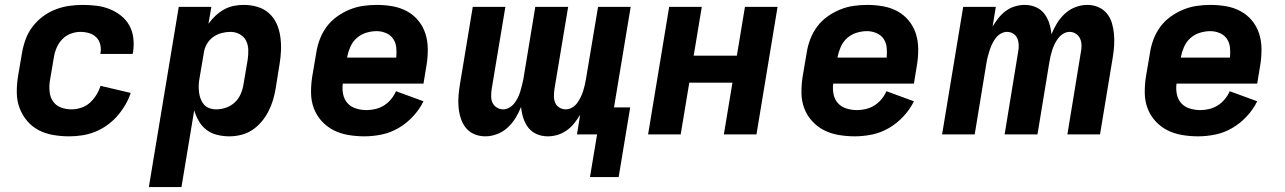

<svg xmlns="http://www.w3.org/2000/svg" viewBox="-20 -548 5240 783"><path d="M262 8Q229 8 197 2.5Q165 -3 138 -17Q111 -31 91 -54.5Q71 -78 60 -107Q49 -136 48.5 -168.5Q48 -201 53 -234L70 -334Q75 -362 85 -389Q95 -416 113 -439.5Q131 -463 155 -481Q179 -499 206.5 -509.5Q234 -520 262 -524Q290 -528 317 -528Q346 -528 374 -524.5Q402 -521 427 -511Q452 -501 473 -484.5Q494 -468 507 -445Q520 -422 523.5 -394Q527 -366 523 -338L521 -328H389L390 -332Q393 -350 388.5 -367.5Q384 -385 372 -396.5Q360 -408 343 -413Q326 -418 308 -418Q289 -418 269.5 -411Q250 -404 235 -389Q220 -374 211.5 -354.5Q203 -335 200 -316L183 -216Q180 -194 182.5 -172Q185 -150 197 -133.5Q209 -117 229 -109.5Q249 -102 272 -102Q291 -102 311 -108.5Q331 -115 346.5 -129Q362 -143 373 -161Q384 -179 390 -198L513 -169Q505 -144 490.5 -119.5Q476 -95 457.5 -74Q439 -53 415.5 -36.5Q392 -20 366.5 -10Q341 0 314.5 4Q288 8 262 8Z M587 215 709 -520H842L830 -451Q843 -469 859 -484Q875 -499 894 -509.5Q913 -520 933.5 -524Q954 -528 974 -528Q1003 -528 1030 -520Q1057 -512 1077 -494Q1097 -476 1108 -451.5Q1119 -427 1123 -399.5Q1127 -372 1126 -343.5Q1125 -315 1120 -286L1104 -186Q1100 -162 1093 -139Q1086 -116 1074.5 -93.5Q1063 -71 1046.5 -51.5Q1030 -32 1009 -18Q988 -4 963.5 2Q939 8 916 8Q890 8 865.5 2Q841 -4 822 -18.5Q803 -33 791 -54Q779 -75 772 -98L720 215ZM862 -102Q882 -102 902 -109Q922 -116 937.5 -130.5Q953 -145 961.5 -164.5Q970 -184 973 -204L990 -304Q993 -324 992.5 -344.5Q992 -365 983.5 -382Q975 -399 957.5 -408.5Q940 -418 920 -418Q902 -418 883 -413Q864 -408 848 -396Q832 -384 822.5 -366.5Q813 -349 811 -331L794 -231Q791 -216 790.5 -201.5Q790 -187 791.5 -173Q793 -159 798 -145.5Q803 -132 811.5 -122Q820 -112 833.5 -107Q847 -102 862 -102Z M1466 8Q1433 8 1400.5 2.5Q1368 -3 1340.5 -17Q1313 -31 1292 -54Q1271 -77 1260 -106Q1249 -135 1248.5 -168Q1248 -201 1253 -234L1270 -334Q1274 -361 1284.5 -388.5Q1295 -416 1312.5 -439.5Q1330 -463 1354.5 -480.5Q1379 -498 1406 -509Q1433 -520 1461 -524Q1489 -528 1516 -528Q1549 -528 1580.5 -522.5Q1612 -517 1639 -502.5Q1666 -488 1685.5 -464.5Q1705 -441 1714.5 -412Q1724 -383 1724.5 -350.5Q1725 -318 1720 -286L1707 -207H1378Q1375 -184 1379.5 -163Q1384 -142 1397.5 -127Q1411 -112 1432 -105.5Q1453 -99 1475 -99Q1493 -99 1511.5 -103.5Q1530 -108 1546 -118Q1562 -128 1574.5 -143Q1587 -158 1595 -176L1707 -135Q1691 -102 1664.5 -73.5Q1638 -45 1605.5 -26Q1573 -7 1537 0.5Q1501 8 1466 8ZM1396 -313H1596Q1598 -334 1596 -354Q1594 -374 1583.5 -389.5Q1573 -405 1554.5 -413Q1536 -421 1516 -421Q1495 -421 1473.5 -414.5Q1452 -408 1435 -393Q1418 -378 1409 -357.5Q1400 -337 1396 -317Z M2503 174H2386L2415 0H2333L2346 -80Q2335 -62 2322 -45.5Q2309 -29 2291.5 -16.5Q2274 -4 2254 2Q2234 8 2214 8Q2190 8 2169 -1Q2148 -10 2134.5 -27.5Q2121 -45 2114 -67Q2107 -89 2105 -112Q2096 -89 2082.5 -67Q2069 -45 2050 -27.5Q2031 -10 2007 -1Q1983 8 1959 8Q1935 8 1914 -1Q1893 -10 1879.5 -27Q1866 -44 1859 -66Q1852 -88 1850 -111.5Q1848 -135 1850 -158.5Q1852 -182 1856 -206L1908 -520H2041L1985 -184Q1983 -170 1983 -155.5Q1983 -141 1988.5 -129Q1994 -117 2006 -109.5Q2018 -102 2032 -102Q2044 -102 2056 -108.5Q2068 -115 2076.5 -125.5Q2085 -136 2091 -148Q2097 -160 2101 -172.5Q2105 -185 2108 -197.5Q2111 -210 2114 -223L2163 -520H2297L2241 -184Q2239 -170 2239 -155.5Q2239 -141 2244 -129Q2249 -117 2261 -109.5Q2273 -102 2287 -102Q2300 -102 2312.5 -109Q2325 -116 2333.5 -127.5Q2342 -139 2348 -151.5Q2354 -164 2358 -176.5Q2362 -189 2365 -202Q2368 -215 2370 -228L2419 -520H2552L2484 -110H2550Z M2623 0 2709 -520H2842L2809 -321H2985L3018 -520H3151L3065 0H2932L2967 -211H2791L2756 0Z M3466 8Q3433 8 3400.5 2.5Q3368 -3 3340.5 -17Q3313 -31 3292 -54Q3271 -77 3260 -106Q3249 -135 3248.5 -168Q3248 -201 3253 -234L3270 -334Q3274 -361 3284.5 -388.5Q3295 -416 3312.5 -439.5Q3330 -463 3354.5 -480.5Q3379 -498 3406 -509Q3433 -520 3461 -524Q3489 -528 3516 -528Q3549 -528 3580.5 -522.5Q3612 -517 3639 -502.5Q3666 -488 3685.5 -464.5Q3705 -441 3714.5 -412Q3724 -383 3724.5 -350.5Q3725 -318 3720 -286L3707 -207H3378Q3375 -184 3379.5 -163Q3384 -142 3397.5 -127Q3411 -112 3432 -105.5Q3453 -99 3475 -99Q3493 -99 3511.5 -103.5Q3530 -108 3546 -118Q3562 -128 3574.5 -143Q3587 -158 3595 -176L3707 -135Q3691 -102 3664.5 -73.5Q3638 -45 3605.5 -26Q3573 -7 3537 0.5Q3501 8 3466 8ZM3396 -313H3596Q3598 -334 3596 -354Q3594 -374 3583.5 -389.5Q3573 -405 3554.5 -413Q3536 -421 3516 -421Q3495 -421 3473.5 -414.5Q3452 -408 3435 -393Q3418 -378 3409 -357.5Q3400 -337 3396 -317Z M3822 0 3908 -520H4041L4028 -440Q4039 -458 4052 -474.5Q4065 -491 4082 -503.5Q4099 -516 4119 -522Q4139 -528 4159 -528Q4183 -528 4204 -519Q4225 -510 4238.5 -492.5Q4252 -475 4259 -453Q4266 -431 4268 -408Q4277 -431 4290.5 -453Q4304 -475 4323 -492.5Q4342 -510 4366 -519Q4390 -528 4414 -528Q4438 -528 4459 -519Q4480 -510 4494 -493Q4508 -476 4514.5 -454Q4521 -432 4523 -408.5Q4525 -385 4523.5 -361.5Q4522 -338 4518 -314L4466 0H4333L4388 -336Q4391 -350 4390.5 -364.5Q4390 -379 4384.5 -391Q4379 -403 4367.5 -410.5Q4356 -418 4342 -418Q4329 -418 4317 -411Q4305 -404 4296 -392.5Q4287 -381 4281 -368.5Q4275 -356 4271 -343.5Q4267 -331 4264 -318Q4261 -305 4259 -292L4211 0H4077L4132 -336Q4135 -350 4134.5 -364.5Q4134 -379 4129 -391Q4124 -403 4112.5 -410.5Q4101 -418 4087 -418Q4074 -418 4061.5 -411Q4049 -404 4040.5 -392.5Q4032 -381 4026 -368.5Q4020 -356 4016 -343.5Q4012 -331 4008.5 -318Q4005 -305 4003 -292L3955 0Z M4866 8Q4833 8 4800.5 2.5Q4768 -3 4740.5 -17Q4713 -31 4692 -54Q4671 -77 4660 -106Q4649 -135 4648.5 -168Q4648 -201 4653 -234L4670 -334Q4674 -361 4684.5 -388.5Q4695 -416 4712.5 -439.5Q4730 -463 4754.5 -480.5Q4779 -498 4806 -509Q4833 -520 4861 -524Q4889 -528 4916 -528Q4949 -528 4980.5 -522.5Q5012 -517 5039 -502.5Q5066 -488 5085.5 -464.5Q5105 -441 5114.5 -412Q5124 -383 5124.5 -350.5Q5125 -318 5120 -286L5107 -207H4778Q4775 -184 4779.5 -163Q4784 -142 4797.5 -127Q4811 -112 4832 -105.5Q4853 -99 4875 -99Q4893 -99 4911.5 -103.5Q4930 -108 4946 -118Q4962 -128 4974.5 -143Q4987 -158 4995 -176L5107 -135Q5091 -102 5064.5 -73.5Q5038 -45 5005.5 -26Q4973 -7 4937 0.5Q4901 8 4866 8ZM4796 -313H4996Q4998 -334 4996 -354Q4994 -374 4983.5 -389.5Q4973 -405 4954.5 -413Q4936 -421 4916 -421Q4895 -421 4873.5 -414.5Q4852 -408 4835 -393Q4818 -378 4809 -357.5Q4800 -337 4796 -317Z"/></svg>

Font: Iosevka Aile Extrabold
Style: Italic
Weight: 800
Italic angle: -9°
Designer: Belleve Invis
Foundry: Belleve Invis
Version: Version 31.1.0; ttfautohint (v1.8.4)